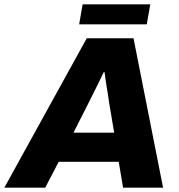

<svg xmlns="http://www.w3.org/2000/svg" viewBox="-58 -863 824 883"><path d="M-38 0 341 -687H556L692 0H508L488 -119H212L150 0ZM280 -253H467L443 -396Q441 -414 438 -431.5Q435 -449 432 -466.5Q429 -484 427 -500Q425 -516 423 -531H419Q409 -510 397 -485.5Q385 -461 373.5 -438Q362 -415 352 -395ZM306 -751 322 -843H633L617 -751Z"/></svg>

Font: Archivo SemiBold ExtraBold
Style: Italic
Weight: 800
Italic angle: -10°
Version: Version 2.001